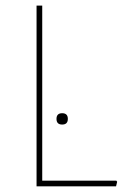

<svg xmlns="http://www.w3.org/2000/svg" viewBox="-20 -657 438 677"><path d="M389.2 0H108.9V-637.2H128.9V-20H390.1L393.1 -16.1ZM179.2 -237.8Q179.2 -257.8 199.2 -257.8Q219.2 -257.8 219.2 -237.8Q219.2 -217.8 199.2 -217.8Q179.2 -217.8 179.2 -237.8Z"/></svg>

Font: Datalegreya
Style: Thin
Weight: 250
Designer: Figs Lab
Foundry: Figs Lab
Version: Version 1.002;PS 001.002;hotconv 1.0.70;makeotf.lib2.5.58329